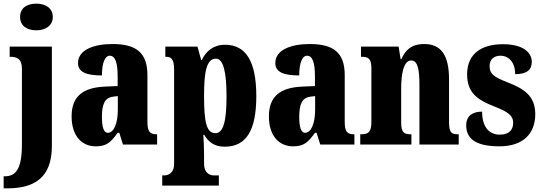

<svg xmlns="http://www.w3.org/2000/svg" viewBox="-42 -791 2970 1051"><path d="M157 -625C204 -625 247 -649 247 -698C247 -749 204 -771 157 -771C107 -771 68 -749 68 -698C68 -649 107 -625 157 -625ZM-22 240H-3C140 240 242 187 242 8V-536H11V-480H14C49 -480 78 -471 78 -414V-3C78 133 46 174 -16 174H-22Z M482 10C541 10 564 -11 602 -64H611L631 0H818V-56H815C777 -56 765 -72 765 -126V-380C765 -505 701 -550 573 -550C471 -550 385 -518 385 -446C385 -398 427 -378 516 -378C516 -448 533 -486 559 -486C588 -486 602 -449 602 -374V-320L534 -317C411 -312 350 -263 350 -154C350 -42 410 10 482 10ZM548 -64C526 -64 516 -95 516 -150C516 -221 531 -256 578 -262L603 -265V-191C603 -115 581 -64 548 -64Z M846 225H1156V169H1126C1112 169 1075 161 1075 104V58C1075 16 1073 -21 1071 -53H1076C1100 -12 1133 12 1188 12C1303 12 1361 -72 1361 -265C1361 -460 1301 -546 1190 -546C1126 -546 1086 -511 1063 -463H1059L1039 -536H863V-480H866C894 -480 911 -471 911 -409V106C911 161 873 169 859 169H846ZM1137 -62C1087 -62 1075 -127 1075 -266C1075 -393 1087 -470 1140 -470C1181 -470 1198 -395 1198 -264C1198 -128 1181 -62 1137 -62Z M1562 10C1621 10 1644 -11 1682 -64H1691L1711 0H1898V-56H1895C1857 -56 1845 -72 1845 -126V-380C1845 -505 1781 -550 1653 -550C1551 -550 1465 -518 1465 -446C1465 -398 1507 -378 1596 -378C1596 -448 1613 -486 1639 -486C1668 -486 1682 -449 1682 -374V-320L1614 -317C1491 -312 1430 -263 1430 -154C1430 -42 1490 10 1562 10ZM1628 -64C1606 -64 1596 -95 1596 -150C1596 -221 1611 -256 1658 -262L1683 -265V-191C1683 -115 1661 -64 1628 -64Z M1930 0H2210V-56H2207C2170 -56 2154 -65 2154 -121V-306C2154 -386 2167 -460 2209 -460C2245 -460 2254 -410 2254 -325V0H2469V-56H2465C2428 -56 2416 -65 2416 -126V-357C2416 -492 2370 -550 2281 -550C2208 -550 2176 -515 2155 -467H2151L2140 -536H1934V-480H1938C1974 -480 1991 -471 1991 -416V-124C1991 -65 1972 -56 1934 -56H1930Z M2692 10C2822 10 2888 -60 2888 -166C2888 -266 2827 -305 2737 -340C2659 -370 2638 -388 2638 -430C2638 -466 2663 -486 2697 -486C2742 -486 2778 -451 2778 -385C2841 -385 2869 -408 2869 -453C2869 -501 2825 -549 2711 -549C2593 -549 2515 -496 2515 -385C2515 -287 2565 -246 2667 -207C2735 -180 2767 -160 2767 -119C2767 -83 2748 -54 2694 -54C2638 -54 2597 -93 2597 -180C2549 -180 2510 -160 2510 -105C2510 -39 2551 10 2692 10Z"/></svg>

Font: Noto Serif Ethiopic ExtraCondensed Black
Style: Regular
Weight: 900
Width: 2
Designer: Monotype Design Team
Foundry: Monotype Imaging Inc.
Version: Version 2.102